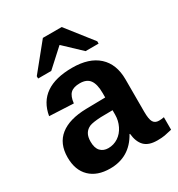

<svg xmlns="http://www.w3.org/2000/svg" viewBox="-179 -863 917 989"><g transform="rotate(-30 279.5 -369.0)"><path d="M188 9.8Q111.3 9.8 68.4 -32Q25.4 -73.7 25.4 -149.4Q25.4 -231.4 78.9 -273.9Q132.3 -316.4 233.9 -318.4L347.7 -320.3V-347.2Q347.7 -398.9 329.6 -424.1Q311.5 -449.2 270.5 -449.2Q232.4 -449.2 214.6 -431.9Q196.8 -414.6 192.4 -374.5L49.3 -381.3Q76.2 -538.1 276.4 -538.1Q376.5 -538.1 430.7 -488.8Q484.9 -439.5 484.9 -348.6V-156.2Q484.9 -111.8 494.9 -95Q504.9 -78.1 528.3 -78.1Q543.9 -78.1 558.6 -81.1V-6.8Q533.2 -0.5 515.1 2.7Q497.1 5.9 470.7 5.9Q418.9 5.9 394.3 -19.5Q369.6 -44.9 364.7 -94.2H361.8Q304.2 9.8 188 9.8ZM347.7 -244.6 277.3 -243.7Q229 -241.2 209.5 -233.4Q189.5 -224.6 179 -207Q168.5 -189.5 168.5 -160.2Q168.5 -122.6 185.8 -104.2Q203.1 -85.9 231.9 -85.9Q264.2 -85.9 291 -103.5Q317.4 -121.1 332.5 -152.1Q347.7 -183.1 347.7 -217.8ZM97.2 -577.6V-591.3L223.1 -746.6H335L457 -591.3V-577.6H379.4L280.3 -671.4H278.3L175.3 -577.6Z"/></g></svg>

Font: Arimo
Style: Bold
Weight: 700
Designer: Steve Matteson
Foundry: Monotype Imaging Inc.
Version: Version 1.33